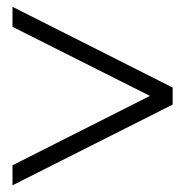

<svg xmlns="http://www.w3.org/2000/svg" viewBox="-20 -642 540 562"><path d="M16.6 -622.1V-563.5L418.9 -361.3L16.6 -158.2V-99.6L485.4 -335.9V-385.7Z"/></svg>

Font: BatangChe
Style: Regular
Weight: 400
Monospace: yes
Version: Version 2.21